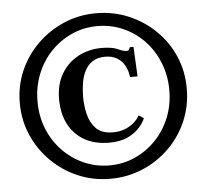

<svg xmlns="http://www.w3.org/2000/svg" viewBox="-50 -720 848 788"><g transform="rotate(-5 374.0 -326.0)"><path d="M374 15Q303 15 241 -11.5Q179 -38 131.5 -85Q84 -132 57 -194Q30 -256 30 -327Q30 -398 57 -459.5Q84 -521 131.5 -567.5Q179 -614 241 -640.5Q303 -667 374 -667Q445 -667 507.5 -640.5Q570 -614 617.5 -567.5Q665 -521 691.5 -459.5Q718 -398 718 -327Q718 -256 691.5 -194Q665 -132 617.5 -85Q570 -38 507.5 -11.5Q445 15 374 15ZM382 -133Q323 -133 280.5 -157Q238 -181 215 -225Q192 -269 192 -329Q192 -389 217.5 -432.5Q243 -476 287 -499.5Q331 -523 384 -523Q427 -523 449.5 -512.5Q472 -502 485 -502Q492 -502 494 -505Q496 -508 497 -510L500 -516H515L521 -394H490Q487 -420 476 -440.5Q465 -461 445 -473.5Q425 -486 395 -486Q364 -486 343.5 -472.5Q323 -459 311.5 -436.5Q300 -414 295.5 -386Q291 -358 291 -329Q291 -294 299.5 -258Q308 -222 331.5 -198Q355 -174 400 -174Q430 -174 452.5 -183.5Q475 -193 490 -207Q505 -221 511 -234L532 -221Q524 -201 505 -180.5Q486 -160 456 -146.5Q426 -133 382 -133ZM375 -40Q431 -40 480 -62Q529 -84 566.5 -123Q604 -162 625 -214Q646 -266 646 -327Q646 -387 625 -439.5Q604 -492 567 -531Q530 -570 480.5 -592Q431 -614 375 -614Q318 -614 269 -592Q220 -570 182.5 -531Q145 -492 124 -439.5Q103 -387 103 -327Q103 -266 124 -214Q145 -162 182.5 -123Q220 -84 269.5 -62Q319 -40 375 -40Z"/></g></svg>

Font: Frank Ruhl Libre Medium
Style: Regular
Weight: 500
Designer: Yanek Iontef
Foundry: Fontef
Version: Version 6.004